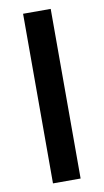

<svg xmlns="http://www.w3.org/2000/svg" viewBox="-82 -747 427 787"><g transform="rotate(-10 131.0 -353.0)"><path d="M73 0V-706H188V0Z"/></g></svg>

Font: Source Sans 3 SemiBold
Style: Regular
Weight: 600
Designer: Paul D. Hunt
Foundry: Adobe
Version: Version 3.046;hotconv 1.0.118;makeotfexe 2.5.65603